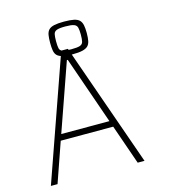

<svg xmlns="http://www.w3.org/2000/svg" viewBox="-121 -934 925 1032"><g transform="rotate(-15 341.5 -417.5)"><path d="M34 0 276 -688H313L555 0H517L440 -221H148L71 0ZM160 -255H428L297 -631H292ZM330 -653Q296 -653 275.5 -658Q255 -663 245 -673Q235 -683 232 -700.5Q229 -718 229 -744Q229 -770 232 -787.5Q235 -805 245 -815.5Q255 -826 275.5 -830.5Q296 -835 330 -835Q365 -835 385.5 -830.5Q406 -826 416 -815.5Q426 -805 429.5 -787.5Q433 -770 433 -744Q433 -718 429.5 -700.5Q426 -683 416 -673Q406 -663 385.5 -658Q365 -653 330 -653ZM330 -681Q364 -681 378.5 -686Q393 -691 396.5 -704.5Q400 -718 400 -744Q400 -769 396.5 -783Q393 -797 378.5 -802.5Q364 -808 330 -808Q297 -808 282.5 -802.5Q268 -797 265 -783Q262 -769 262 -744Q262 -718 265 -704.5Q268 -691 282.5 -686Q297 -681 330 -681Z"/></g></svg>

Font: Saira Thin SemiCondensed
Style: Regular
Weight: 100
Width: 4
Version: Version 1.101